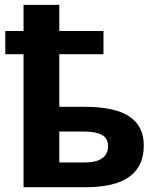

<svg xmlns="http://www.w3.org/2000/svg" viewBox="-20 -780 654 800"><path d="M430.2 -171.9Q430.2 -203.6 404.8 -217.8Q379.4 -231.9 329.1 -231.9H227.1V-103H331.1Q430.2 -103 430.2 -171.9ZM2 -650.9H78.1V-759.8H227.1V-650.9H411.1V-554.2H227.1V-335H332Q458 -335 518.6 -294.9Q579.1 -254.9 579.1 -173.8Q579.1 0 337.9 0H78.1V-554.2H2Z"/></svg>

Font: OpenSans-Bold
Style: Bold
Weight: 700
Foundry: Ascender Corporation
Version: Version 1.10